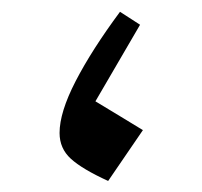

<svg xmlns="http://www.w3.org/2000/svg" viewBox="-20 -307 350 332"><path d="M187.5 -286.6 222.2 -264.2 145 -131.8Q170.9 -116.2 188.5 -105.5Q206.1 -94.7 227.1 -82L167 5.9Q122.1 -14.6 102.5 -32.5Q83 -50.3 83 -77.1Q83 -112.8 110.8 -166.7Q138.7 -220.7 187.5 -286.6Z"/></svg>

Font: Pinar DS2-Regular
Style: Regular
Weight: 400
Designer: Amin Abedi
Version: Version 2.000